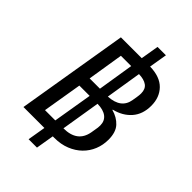

<svg xmlns="http://www.w3.org/2000/svg" viewBox="-267 -916 1134 1134"><g transform="rotate(45 300.0 -349.0)"><path d="M269 113H199L218 0H43L159 -698H333L352 -811H422L403 -698Q487 -696 529.5 -652.5Q572 -609 572 -539Q572 -468 532.5 -423Q493 -378 427 -362V-359Q475 -346 505 -313.5Q535 -281 535 -219Q535 -174 519 -134.5Q503 -95 472.5 -65Q442 -35 398.5 -17.5Q355 0 301 0H288ZM286 -396 322 -621H236L200 -396ZM478 -548Q478 -585 454.5 -602Q431 -619 388 -620L352 -396Q457 -402 470 -486L475 -516Q478 -534 478 -548ZM232 -77 273 -323H187L146 -77ZM441 -244Q441 -281 415 -301.5Q389 -322 339 -323L299 -78Q414 -78 432 -177L437 -207Q439 -216 440 -225.5Q441 -235 441 -244Z"/></g></svg>

Font: IBM Plex Mono Text
Style: Italic
Weight: 450
Italic angle: -9°
Monospace: yes
Designer: Mike Abbink, Paul van der Laan, Pieter van Rosmalen
Foundry: Bold Monday
Version: Version 2.1